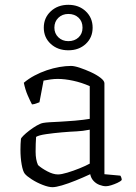

<svg xmlns="http://www.w3.org/2000/svg" viewBox="-20 -774 566 798"><path d="M198 4Q182 4 157.5 -5.5Q133 -15 112 -28.5Q91 -42 83 -52Q75 -62 70 -90.5Q65 -119 65 -152Q65 -164 65.5 -175Q66 -186 67 -196Q67 -200 77 -210Q87 -220 102 -231.5Q117 -243 132.5 -252Q148 -261 159 -263Q170 -265 187 -266Q204 -267 226 -268Q240 -269 257 -270Q274 -271 291.5 -272.5Q309 -274 325 -276Q341 -278 353 -280V-416Q319 -431 284 -438.5Q249 -446 220 -446Q206 -446 191 -444Q176 -442 161 -439L144 -349Q140 -348 132 -344.5Q124 -341 113 -340Q105 -355 95 -378Q85 -401 79 -430Q99 -447 123.5 -460Q148 -473 174.5 -482Q201 -491 227 -495.5Q253 -500 275 -500Q289 -500 311.5 -492.5Q334 -485 358 -474Q382 -463 398 -450.5Q414 -438 414 -428V-50L480 -44Q482 -42 484 -36.5Q486 -31 486 -26Q481 -20 468 -14Q455 -8 442 -4Q429 0 420 0Q408 0 393.5 -5.5Q379 -11 368.5 -22.5Q358 -34 355 -50Q325 -36 294 -23.5Q263 -11 237.5 -3.5Q212 4 198 4ZM221 -49Q235 -49 260 -56.5Q285 -64 311 -74.5Q337 -85 353 -94V-235Q323 -229 298 -228Q273 -227 238 -224Q203 -221 172 -216.5Q141 -212 130 -205Q128 -177 128 -143.5Q128 -110 138 -88Q152 -75 176.5 -62Q201 -49 221 -49ZM264 -565Q220 -565 191 -591.5Q162 -618 162 -659Q162 -700 191 -727Q220 -754 264 -754Q308 -754 336.5 -727Q365 -700 365 -659Q365 -618 336.5 -591.5Q308 -565 264 -565ZM264 -603Q290 -603 306.5 -618.5Q323 -634 323 -659Q323 -685 306.5 -700.5Q290 -716 264 -716Q239 -716 222.5 -700Q206 -684 206 -659Q206 -635 222.5 -619Q239 -603 264 -603Z"/></svg>

Font: Texturina 12pt Thin
Style: Regular
Weight: 250
Designer: Guillermo Torres Carreño
Foundry: Omnibus-Type
Version: Version 1.002